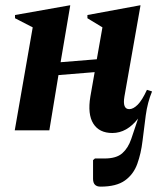

<svg xmlns="http://www.w3.org/2000/svg" viewBox="-20 -486 595 716"><path d="M35 0 102 -384 36 -418V-430L239 -466H242L206 -254L341 -265L362 -384L306 -418V-430L501 -466H504L444 -126Q436 -79 462 -79Q477 -79 493.5 -95.5Q510 -112 528 -151L547 -145Q530 -104 523.5 -55.5Q517 -7 511.5 39.5Q506 86 492 125Q478 164 446 187Q414 210 355 210Q327 210 327 181V111L334 105H370Q414 105 436 85.5Q458 66 469.5 32Q481 -2 495 -44Q453 10 399 10Q350 10 328 -25Q306 -60 317 -126L333 -217L198 -206L164 0Z"/></svg>

Font: Spectral
Style: Bold Italic
Weight: 700
Italic angle: -10°
Designer: Jean-Baptiste Levee
Foundry: Production Type
Version: Version 2.001